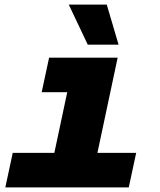

<svg xmlns="http://www.w3.org/2000/svg" viewBox="-20 -809 690 829"><path d="M183 0 302 -560H488L369 0ZM3 0 35 -149H568L536 0ZM160 -411 192 -560H395L363 -411ZM492 -616H359L277 -789H441Z"/></svg>

Font: Azeret Mono Thin ExtraBold
Style: Italic
Weight: 800
Italic angle: -12°
Version: Version 1.002